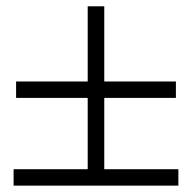

<svg xmlns="http://www.w3.org/2000/svg" viewBox="-20 -559 606 606"><path d="M30.8 -250V-301.8H256.8V-539.1H309.1V-301.8H535.2V-250H309.1V-24.9H543V26.9H22.9V-24.9H256.8V-250Z"/></svg>

Font: New Heterodox Mono
Style: Book
Weight: 400
Designer: Hao Chi Kiang <hello@hckiang.com>, Alexey Kryukov <alexios@thessalonica.org.ru>
Version: Version 0.0.3